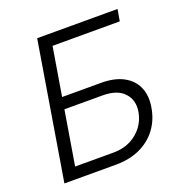

<svg xmlns="http://www.w3.org/2000/svg" viewBox="-131 -843 911 958"><g transform="rotate(-20 325.0 -364.0)"><path d="M49.3 0 169.4 -727.5H596.2L585.4 -665.5H228.5L186 -409.2H389.6Q462.4 -409.7 509.8 -384.5Q557.1 -359.4 577.1 -314.2Q597.2 -269 586.9 -208Q576.7 -145.5 542 -98.6Q507.3 -51.8 451.7 -25.9Q396 0 321.8 0ZM128.4 -61H332Q383.8 -61 422.9 -80.8Q461.9 -100.6 486.8 -134.3Q511.7 -168 518.6 -209Q528.8 -269 492.4 -308.3Q456.1 -347.7 378.9 -347.7H175.8Z"/></g></svg>

Font: Inter 16pt Light
Style: Italic
Weight: 300
Italic angle: -9.3988°
Version: Version 4.001;git-66647c0bb